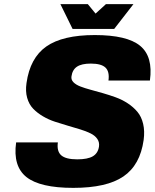

<svg xmlns="http://www.w3.org/2000/svg" viewBox="-20 -890 749 930"><path d="M326.2 -520Q323.7 -503.9 335.7 -491.7Q347.7 -479.5 369.1 -471.2Q390.6 -462.9 418.9 -455.3Q447.3 -447.8 478.5 -438.7Q509.8 -429.7 540.8 -418.5Q571.8 -407.2 598.9 -389.4Q626 -371.6 645.5 -348.4Q665 -325.2 673.3 -290.3Q681.6 -255.4 675.8 -211.9Q658.7 -90.3 577.6 -35.2Q496.6 20 335 20Q173.8 20 107.9 -32.5Q42 -85 58.1 -200.2H260.3Q254.4 -157.2 276.6 -137.7Q298.8 -118.2 354.5 -118.2Q404.3 -118.2 429.4 -132.8Q454.6 -147.5 459.5 -180.2Q462.4 -201.2 451.2 -217.3Q439.9 -233.4 418.7 -243.9Q397.5 -254.4 368.9 -263.2Q340.3 -272 309.1 -281Q277.8 -290 246.6 -300.3Q215.3 -310.5 188 -326.7Q160.6 -342.8 140.6 -363.5Q120.6 -384.3 111.6 -416Q102.5 -447.8 108.4 -487.8Q125.5 -609.4 204.3 -664.8Q283.2 -720.2 439 -720.2Q595.7 -720.2 658.9 -668Q722.2 -615.7 706.1 -500H505.4Q511.2 -543 491 -562.5Q470.7 -582 419.9 -582Q375.5 -582 353 -567.1Q330.6 -552.2 326.2 -520ZM626.5 -870.1 533.2 -750H331.5L272.5 -870.1H405.3L442.9 -824.2L493.2 -870.1Z"/></svg>

Font: Fivo Sans Black
Style: Regular
Weight: 900
Designer: Alexander Slobzheninov
Foundry: Alexander Slobzheninov
Version: 1.0